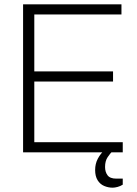

<svg xmlns="http://www.w3.org/2000/svg" viewBox="-20 -706 636 890"><path d="M87 0V-686H543V-639H139V-375H504V-328H139V-47H549V0ZM502 164Q482 164 463 156Q444 148 432.5 129.5Q421 111 421 82Q421 53 433.5 29.5Q446 6 466 -12H501V-5Q491 5 479 22.5Q467 40 467 68Q467 91 478.5 106.5Q490 122 519 122H549V150Q538 157 525 160.5Q512 164 502 164Z"/></svg>

Font: Archivo SemiCondensed Thin
Style: Regular
Weight: 250
Width: 4
Designer: Hector Gatti
Foundry: Omnibus-Type
Version: Version 2.001